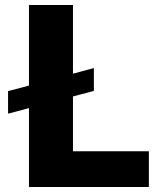

<svg xmlns="http://www.w3.org/2000/svg" viewBox="-20 -747 633 767"><path d="M12.2 -382.8 355 -475.1V-383.8L12.2 -293ZM574.7 0H95.7V-727.1H271.5V-142.6H574.7Z"/></svg>

Font: My Font
Style: Regular
Weight: 500
Designer: Rasmus Andersson
Foundry: rsms
Version: Version 0.001